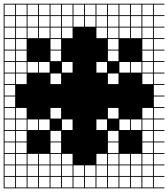

<svg xmlns="http://www.w3.org/2000/svg" viewBox="-20 -900 915 1045"><path d="M0 125V-879.8H875V-875H817.3V-817.3H875V-812.5H817.3V-754.8H875V-750H817.3V-692.3H875V-687.5H817.3V-629.8H875V-625H817.3V-567.3H875V-562.5H817.3V-504.8H875V-500H817.3V-442.3H875V-437.5H817.3V-379.8H875V-375H817.3V-317.3H875V-312.5H817.3V-254.8H875V-250H817.3V-192.3H875V-187.5H817.3V-129.8H875V-125H817.3V-67.3H875V-62.5H817.3V-4.8H875V0H817.3V57.7H875V62.5H817.3V120.2H875V125ZM754.8 -817.3H812.5V-875H754.8ZM442.3 -817.3H500V-875H442.3ZM254.8 -817.3H312.5V-875H254.8ZM129.8 -817.3H187.5V-875H129.8ZM317.3 -817.3H375V-875H317.3ZM692.3 -817.3H750V-875H692.3ZM379.8 -817.3H437.5V-875H379.8ZM67.3 -817.3H125V-875H67.3ZM629.8 -817.3H687.5V-875H629.8ZM192.3 -817.3H250V-875H192.3ZM504.8 -817.3H562.5V-875H504.8ZM567.3 -817.3H625V-875H567.3ZM4.8 -817.3H62.5V-875H4.8ZM754.8 -754.8H812.5V-812.5H754.8ZM192.3 -754.8H250V-812.5H192.3ZM4.8 -754.8H62.5V-812.5H4.8ZM254.8 -754.8H312.5V-812.5H254.8ZM567.3 -754.8H625V-812.5H567.3ZM129.8 -754.8H187.5V-812.5H129.8ZM317.3 -754.8H375V-812.5H317.3ZM379.8 -754.8H437.5V-812.5H379.8ZM692.3 -754.8H750V-812.5H692.3ZM504.8 -754.8H562.5V-812.5H504.8ZM629.8 -754.8H687.5V-812.5H629.8ZM67.3 -754.8H125V-812.5H67.3ZM442.3 -754.8H500V-812.5H442.3ZM692.3 -692.3H750V-750H692.3ZM67.3 -692.3H125V-750H67.3ZM629.8 -692.3H687.5V-750H629.8ZM317.3 -692.3H375V-750H317.3ZM129.8 -692.3H187.5V-750H129.8ZM567.3 -692.3H625V-750H567.3ZM754.8 -692.3H812.5V-750H754.8ZM254.8 -692.3H312.5V-750H254.8ZM192.3 -692.3H250V-750H192.3ZM4.8 -692.3H62.5V-750H4.8ZM504.8 -692.3H562.5V-750H504.8ZM67.3 -629.8H125V-687.5H67.3ZM4.8 -629.8H62.5V-687.5H4.8ZM567.3 -629.8H625V-687.5H567.3ZM754.8 -629.8H812.5V-687.5H754.8ZM254.8 -629.8H312.5V-687.5H254.8ZM67.3 -567.3H125V-625H67.3ZM567.3 -567.3H625V-625H567.3ZM754.8 -567.3H812.5V-625H754.8ZM4.8 -567.3H62.5V-625H4.8ZM254.8 -567.3H312.5V-625H254.8ZM375 -562.5H317.3V-504.8H375ZM4.8 -504.8H62.5V-562.5H4.8ZM504.8 -504.8H562.5V-562.5H504.8ZM629.8 -504.8H687.5V-562.5H629.8ZM192.3 -504.8H250V-562.5H192.3ZM754.8 -504.8H812.5V-562.5H754.8ZM67.3 -504.8H125V-562.5H67.3ZM692.3 -504.8H750V-562.5H692.3ZM129.8 -504.8H187.5V-562.5H129.8ZM567.3 -442.3H625V-500H567.3ZM4.8 -442.3H62.5V-500H4.8ZM254.8 -442.3H312.5V-500H254.8ZM67.3 -442.3H125V-500H67.3ZM754.8 -442.3H812.5V-500H754.8ZM4.8 -379.8H62.5V-437.5H4.8ZM4.8 -317.3H62.5V-375H4.8ZM567.3 -254.8H625V-312.5H567.3ZM754.8 -254.8H812.5V-312.5H754.8ZM254.8 -254.8H312.5V-312.5H254.8ZM67.3 -254.8H125V-312.5H67.3ZM4.8 -254.8H62.5V-312.5H4.8ZM129.8 -192.3H187.5V-250H129.8ZM4.8 -192.3H62.5V-250H4.8ZM317.3 -192.3H375V-250H317.3ZM692.3 -192.3H750V-250H692.3ZM754.8 -192.3H812.5V-250H754.8ZM192.3 -192.3H250V-250H192.3ZM629.8 -192.3H687.5V-250H629.8ZM504.8 -192.3H562.5V-250H504.8ZM67.3 -192.3H125V-250H67.3ZM4.8 -129.8H62.5V-187.5H4.8ZM754.8 -129.8H812.5V-187.5H754.8ZM254.8 -129.8H312.5V-187.5H254.8ZM67.3 -129.8H125V-187.5H67.3ZM567.3 -129.8H625V-187.5H567.3ZM754.8 -67.3H812.5V-125H754.8ZM254.8 -67.3H312.5V-125H254.8ZM4.8 -67.3H62.5V-125H4.8ZM67.3 -67.3H125V-125H67.3ZM567.3 -67.3H625V-125H567.3ZM317.3 -4.8H375V-62.5H317.3ZM567.3 -4.8H625V-62.5H567.3ZM4.8 -4.8H62.5V-62.5H4.8ZM67.3 -4.8H125V-62.5H67.3ZM254.8 -4.8H312.5V-62.5H254.8ZM192.3 -4.8H250V-62.5H192.3ZM754.8 -4.8H812.5V-62.5H754.8ZM129.8 -4.8H187.5V-62.5H129.8ZM692.3 -4.8H750V-62.5H692.3ZM629.8 -4.8H687.5V-62.5H629.8ZM504.8 -4.8H562.5V-62.5H504.8ZM504.8 57.7H562.5V0H504.8ZM442.3 57.7H500V0H442.3ZM692.3 57.7H750V0H692.3ZM629.8 57.7H687.5V0H629.8ZM129.8 57.7H187.5V0H129.8ZM379.8 57.7H437.5V0H379.8ZM754.8 57.7H812.5V0H754.8ZM317.3 57.7H375V0H317.3ZM192.3 57.7H250V0H192.3ZM67.3 57.7H125V0H67.3ZM567.3 57.7H625V0H567.3ZM4.8 57.7H62.5V0H4.8ZM254.8 57.7H312.5V0H254.8ZM504.8 120.2H562.5V62.5H504.8ZM442.3 120.2H500V62.5H442.3ZM692.3 120.2H750V62.5H692.3ZM129.8 120.2H187.5V62.5H129.8ZM379.8 120.2H437.5V62.5H379.8ZM629.8 120.2H687.5V62.5H629.8ZM754.8 120.2H812.5V62.5H754.8ZM567.3 120.2H625V62.5H567.3ZM254.8 120.2H312.5V62.5H254.8ZM317.3 120.2H375V62.5H317.3ZM192.3 120.2H250V62.5H192.3ZM67.3 120.2H125V62.5H67.3ZM4.8 120.2H62.5V62.5H4.8Z"/></svg>

Font: Yarndings 12 Charted
Style: Regular
Weight: 400
Designer: Sarah Cadigan-Fried
Version: Version 1.000; ttfautohint (v1.8.4.7-5d5b)